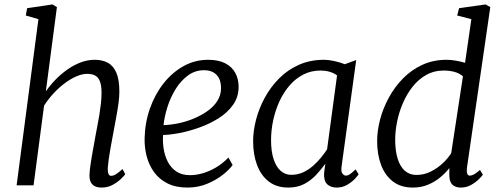

<svg xmlns="http://www.w3.org/2000/svg" viewBox="-20 -837 2254 867"><path d="M439 10Q421 10 408.5 4Q396 -2 389.8 -14.8Q383.5 -27.5 384 -48.5Q385 -65.5 387.8 -87Q390.5 -108.5 394.8 -132Q399 -155.5 403.2 -178.8Q407.5 -202 411 -222.5Q415 -244.5 419.8 -269Q424.5 -293.5 428.8 -319.2Q433 -345 435.8 -370.2Q438.5 -395.5 438.5 -418Q438.5 -451 431.2 -469.5Q424 -488 410 -495.8Q396 -503.5 374 -503.5Q351 -503.5 325 -492.2Q299 -481 272.2 -461Q245.5 -441 221.5 -415Q197.5 -389 179 -360L131.5 0H55L153.5 -750.5L96.5 -767L102.5 -800L217 -817L237 -805L187 -424.5Q207 -453 232.2 -478.8Q257.5 -504.5 286 -524.2Q314.5 -544 345.2 -555.5Q376 -567 407.5 -567Q442 -567 467 -553.5Q492 -540 505.5 -508.5Q519 -477 519 -423Q519 -399.5 514.8 -368.8Q510.5 -338 504.5 -306Q498.5 -274 493.5 -246.5Q490 -228 486 -206.2Q482 -184.5 478 -162Q474 -139.5 471 -118Q468 -96.5 466.5 -78Q466 -61 469.8 -52Q473.5 -43 481 -43Q492.5 -43 504 -50.5Q515.5 -58 533.5 -73.5L545.5 -50.5Q542 -44.5 527.2 -30Q512.5 -15.5 489.8 -2.8Q467 10 439 10Z M1030.5 -92Q1016.5 -72 986.8 -48.2Q957 -24.5 915.8 -7.2Q874.5 10 826.5 10Q773.5 10 736 -9Q698.5 -28 675.5 -60Q652.5 -92 642.2 -131.8Q632 -171.5 633 -212.5Q634.5 -282.5 656.8 -346.2Q679 -410 717.8 -459.5Q756.5 -509 808 -538Q859.5 -567 920 -567Q966.5 -567 997 -551.2Q1027.5 -535.5 1042.5 -507.8Q1057.5 -480 1057.5 -445.5Q1057.5 -399 1032.5 -363.8Q1007.5 -328.5 967 -303Q926.5 -277.5 880 -261Q833.5 -244.5 790 -236.2Q746.5 -228 716.5 -227.5Q714 -198.5 718.8 -166.8Q723.5 -135 737.2 -107.5Q751 -80 775.8 -63Q800.5 -46 838 -46Q865.5 -46 895.2 -54.5Q925 -63 954.8 -80.5Q984.5 -98 1011.5 -125.5ZM901.5 -520Q861 -520 828.8 -496.2Q796.5 -472.5 773.2 -435Q750 -397.5 736.2 -354.2Q722.5 -311 718.5 -272Q751 -273 786.8 -280.5Q822.5 -288 856.2 -302.2Q890 -316.5 917.8 -336.2Q945.5 -356 961.8 -381.8Q978 -407.5 978 -438.5Q978 -479 957.5 -499.5Q937 -520 901.5 -520Z M1522.5 -86Q1519 -61.5 1526.5 -52.8Q1534 -44 1541.5 -44Q1551.5 -44 1561.5 -51.2Q1571.5 -58.5 1585.5 -72L1599.5 -50Q1596 -44 1582.5 -29.5Q1569 -15 1547.8 -2.5Q1526.5 10 1500.5 10Q1473.5 10 1457.5 -5Q1441.5 -20 1443.5 -56L1449 -97.5Q1430.5 -72 1407.5 -47.2Q1384.5 -22.5 1353.8 -6.2Q1323 10 1282 10Q1229 10 1193.8 -17.2Q1158.5 -44.5 1140.8 -91.8Q1123 -139 1123 -199.5Q1123 -245.5 1136.2 -296.5Q1149.5 -347.5 1175.5 -395.5Q1201.5 -443.5 1240 -482.5Q1278.5 -521.5 1329.5 -544.2Q1380.5 -567 1443.5 -567Q1464 -567 1490 -561.2Q1516 -555.5 1537 -547L1588.5 -566ZM1502 -496.5Q1486.5 -508 1467.5 -513.2Q1448.5 -518.5 1427.5 -518.5Q1384.5 -518.5 1349.2 -500.2Q1314 -482 1287 -450.5Q1260 -419 1241.5 -378.5Q1223 -338 1213.5 -293.2Q1204 -248.5 1204 -204.5Q1204 -152.5 1215.8 -117.5Q1227.5 -82.5 1248 -65Q1268.5 -47.5 1295 -47.5Q1324 -47.5 1348.5 -58.8Q1373 -70 1393.2 -87.8Q1413.5 -105.5 1429.5 -125.2Q1445.5 -145 1457 -162.5Z M2088.5 -79Q2086.5 -61 2090 -52.5Q2093.5 -44 2100.5 -44Q2111 -44 2122 -50.5Q2133 -57 2147.5 -69.5L2160.5 -48Q2156.5 -42 2142.5 -28Q2128.5 -14 2107.5 -2Q2086.5 10 2060.5 10Q2035.5 10 2021.8 -4.2Q2008 -18.5 2009 -51V-78Q1993 -57 1968.5 -36.5Q1944 -16 1912.8 -3Q1881.5 10 1845 10Q1790 10 1754.2 -17.5Q1718.5 -45 1700.8 -92.2Q1683 -139.5 1683 -200Q1683 -246 1696.2 -296.8Q1709.5 -347.5 1735.5 -395.5Q1761.5 -443.5 1799.5 -482.5Q1837.5 -521.5 1887 -544.2Q1936.5 -567 1997 -567Q2016.5 -567 2038.8 -563Q2061 -559 2080 -553.5L2108.5 -750.5L2044.5 -767L2053 -800L2172.5 -817L2194 -805ZM2070.5 -492.5Q2053.5 -507 2030.8 -512.8Q2008 -518.5 1985 -518.5Q1940 -518.5 1904.5 -498.5Q1869 -478.5 1842.8 -445Q1816.5 -411.5 1799 -370.5Q1781.5 -329.5 1773 -286.8Q1764.5 -244 1764.5 -206Q1764.5 -156.5 1775.5 -120.8Q1786.5 -85 1808 -66Q1829.5 -47 1860.5 -47Q1895.5 -47 1926.2 -62.8Q1957 -78.5 1980.8 -101.2Q2004.5 -124 2017.5 -145.5Z"/></svg>

Font: Merriweather 20pt Light
Style: Italic
Weight: 300
Italic angle: -7.8°
Version: Version 2.101